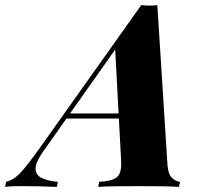

<svg xmlns="http://www.w3.org/2000/svg" viewBox="-114 -733 795 753"><path d="M54 -137Q25 -96 25.5 -71Q26 -46 50.5 -34.5Q75 -23 113 -20L109 0Q62 -2 31 -2.5Q0 -3 -27 -3Q-49 -3 -63.5 -2.5Q-78 -2 -94 0L-90 -20Q-71 -25 -55 -36.5Q-39 -48 -19.5 -71.5Q0 -95 28 -133L440 -713Q455 -711 472.5 -711Q490 -711 503 -713L543 -84Q546 -48 561.5 -34.5Q577 -21 592 -20L588 0Q561 -2 516 -2.5Q471 -3 431 -3Q383 -3 340 -2.5Q297 -2 271 0L275 -20Q323 -22 343.5 -37.5Q364 -53 361 -104L337 -553L381 -600ZM151 -288H443L435 -268H133Z"/></svg>

Font: Playfair Display ExtraBold
Style: Italic
Weight: 800
Italic angle: -14°
Designer: Claus Eggers Sørensen
Foundry: Claus Eggers Sørensen
Version: Version 1.203